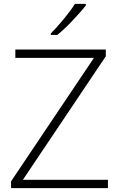

<svg xmlns="http://www.w3.org/2000/svg" viewBox="-20 -969 616 989"><path d="M536 0H37V-35L464 -671H59V-714H525V-679L98 -43H536ZM422 -941Q410 -925 392.5 -905.5Q375 -886 355.5 -865Q336 -844 315.5 -824.5Q295 -805 275 -789H242V-797Q262 -817 285.5 -844Q309 -871 331 -899.5Q353 -928 366 -949H422Z"/></svg>

Font: Noto Sans Syriac Eastern ExtraLight
Style: Regular
Weight: 250
Designer: Patrick Giasson and the Monotype Design Team
Foundry: Monotype Imaging Inc.
Version: Version 3.001